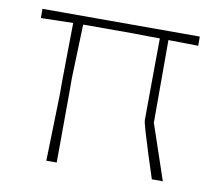

<svg xmlns="http://www.w3.org/2000/svg" viewBox="-61 -566 724 637"><g transform="rotate(10 300.5 -247.0)"><path d="M133 0Q134.5 -56.5 136 -109.5Q137.5 -162.5 139 -223V-271Q139.5 -324.5 140.2 -372.8Q141 -421 141.5 -465.5L33 -463V-494H563V-463Q538 -463.5 512.8 -463.8Q487.5 -464 462.5 -464.5V-186Q492.5 -97.5 525.5 0H488.5Q476.5 -37 463.2 -78.2Q450 -119.5 440.8 -151Q431.5 -182.5 431.5 -190Q432 -252.5 432.2 -300Q432.5 -347.5 432.8 -387Q433 -426.5 433.5 -465Q412.5 -465 392.2 -465.2Q372 -465.5 352 -466H175Q173 -414 171.8 -371Q170.5 -328 169 -287V-223Q168.5 -161.5 168.5 -108.5Q168.5 -55.5 168 0Z"/></g></svg>

Font: Commissioner Loud Thin
Style: Regular
Weight: 100
Designer: Kostas Bartsokas
Foundry: Kostas Bartsokas
Version: Version 1.000; ttfautohint (v1.8.3)